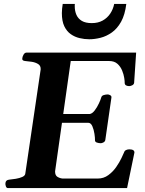

<svg xmlns="http://www.w3.org/2000/svg" viewBox="-20 -962 741 982"><path d="M232.9 -334 231.9 -378.9H439Q452.1 -380.9 464.6 -397.5Q477.1 -414.1 486.1 -433.6Q495.1 -453.1 497.6 -462.9Q500 -472.7 510.7 -475.8Q521.5 -479 531.2 -479Q536.6 -479 543.9 -474.9Q551.3 -470.7 549.8 -462.4L518.6 -246.1Q517.1 -237.8 509 -233.6Q501 -229.5 495.6 -229.5Q485.4 -229.5 475.3 -232.9Q465.3 -236.3 465.8 -245.6Q466.3 -256.3 463.1 -277.3Q460 -298.3 452.4 -316.2Q444.8 -334 431.2 -334ZM341.8 -649.9 261.7 -85.4Q261.7 -64.9 273.7 -57.6Q285.6 -50.3 299.8 -48.8H480Q510.3 -48.8 533.9 -66.2Q557.6 -83.5 574.5 -107.9Q591.3 -132.3 601.3 -153.6Q611.3 -174.8 614.3 -182.1Q617.2 -191.4 625.2 -194.8Q633.3 -198.2 641.1 -198.2Q668 -198.2 667.5 -181.6L629.9 0H21Q12.7 0 9.8 -9.8Q6.8 -19.5 7.8 -24.9Q8.8 -41 25.9 -43Q42 -44.4 61 -47.6Q80.1 -50.8 94.2 -57.1Q108.4 -63.5 109.4 -74.2L188 -606.9Q189 -626 175 -634.5Q161.1 -643.1 142.3 -646Q123.5 -648.9 108.9 -649.9Q93.8 -651.4 93.8 -660.6Q93.8 -670.9 100.1 -681.9Q106.4 -692.9 115.2 -692.9H676.3L666 -538.1Q664.6 -529.8 655.8 -525.6Q647 -521.5 640.6 -521.5Q632.8 -521.5 625.5 -524.9Q618.2 -528.3 617.7 -537.6Q618.2 -544.9 615.5 -563Q612.8 -581.1 604.7 -601.1Q596.7 -621.1 580.8 -635.5Q564.9 -649.9 538.6 -649.9ZM436.5 -761.2Q411.6 -761.2 387 -767.1Q362.3 -772.9 341.8 -787.4Q321.3 -801.8 308.8 -827.9Q296.4 -854 296.4 -895Q296.4 -905.8 297.6 -917.5Q298.8 -929.2 300.8 -941.9H362.8Q362.3 -939 362.3 -935.8Q362.3 -932.6 362.3 -929.7Q362.3 -905.8 370.8 -886.2Q379.4 -866.7 398.4 -855.2Q417.5 -843.8 449.7 -843.8Q481.4 -843.8 505.1 -856.9Q528.8 -870.1 543.7 -892.3Q558.6 -914.6 564 -941.9H626Q619.1 -886.2 599.4 -850.8Q579.6 -815.4 552 -795.9Q524.4 -776.4 494.4 -768.8Q464.4 -761.2 436.5 -761.2Z"/></svg>

Font: Gelasio SemiBold
Style: Italic
Weight: 600
Italic angle: -8.5°
Designer: Eben Sorkin
Foundry: Eben Sorkin
Version: Version 1.008